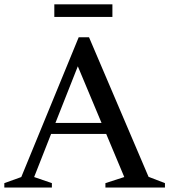

<svg xmlns="http://www.w3.org/2000/svg" viewBox="-28 -846 764 866"><path d="M642 -48.5 716 -20V0H447.5V-20L532.5 -47.5L451 -242H202.5L126 -47.5L206 -20V0H-8.5V-20L68 -47.5L327 -678H373.5ZM222 -291.5H430L323 -547ZM217 -769.5V-826.5H479V-769.5Z"/></svg>

Font: Newsreader Text Medium
Style: Regular
Weight: 500
Designer: Hugues Gentile
Foundry: Production Type
Version: Version 1.002